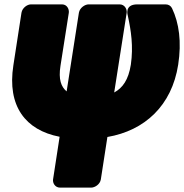

<svg xmlns="http://www.w3.org/2000/svg" viewBox="-20 -586 840 876"><path d="M793 -291C809 -395 797 -481 765 -548C760 -559 749 -566 736 -566H606C546 -566 563 -515 563 -515C578 -447 589 -374 577 -291C566 -222 540 -185 501 -164L558 -528C560 -544 549 -566 526 -566H384C368 -566 344 -551 340 -528L284 -169C259 -190 246 -223 256 -286L294 -528C296 -544 286 -566 263 -566H121C105 -566 82 -551 78 -528L41 -288C12 -102 96 8 252 38L222 233C220 249 231 270 254 270H396C412 270 436 256 440 233L470 39C640 10 764 -104 793 -291Z"/></svg>

Font: Asimov Print
Style: EIt
Weight: 500
Designer: Google
Version: Version 2.000980; 2014